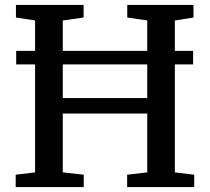

<svg xmlns="http://www.w3.org/2000/svg" viewBox="-20 -763 856 783"><path d="M123 -60V-679.5L45 -691.5V-743H321V-691.5L236 -679.5V-363H580.5V-679.5L499 -691.5V-743H769V-691.5L693 -679.5V-60L772 -50.5V0H498.5V-50.5L580.5 -60V-300H236V-60L321.5 -50.5V0H44V-50.5ZM767.5 -555.5V-500.5H46V-555.5Z"/></svg>

Font: Merriweather 20pt Medium
Style: Regular
Weight: 500
Version: Version 2.100